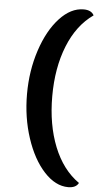

<svg xmlns="http://www.w3.org/2000/svg" viewBox="-65 -845 556 1091"><g transform="rotate(5 213.0 -300.0)"><path d="M426 -778Q332 -712 282 -587Q232 -462 232 -300Q232 -138 282 -13Q332 112 426 178Q411 207 367 207Q294 207 229.5 137Q165 67 126.5 -50Q88 -167 88 -300Q88 -433 126.5 -550Q165 -667 229.5 -737Q294 -807 367 -807Q411 -807 426 -778Z"/></g></svg>

Font: Sansita Medium
Style: Regular
Weight: 500
Designer: Pablo Cosgaya
Foundry: Omnibus-Type
Version: Version 1.006